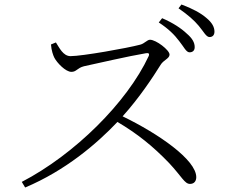

<svg xmlns="http://www.w3.org/2000/svg" viewBox="-20 -833 1040 855"><path d="M778 -650C799 -624 809 -600 824 -600C837 -600 847 -607 847 -623C847 -643 837 -662 811 -684C788 -706 751 -731 702 -752L687 -733C730 -705 757 -678 778 -650ZM865 -718C887 -692 898 -668 913 -668C926 -668 935 -676 935 -692C935 -712 925 -732 898 -754C875 -774 837 -795 788 -813L775 -796C818 -766 844 -743 865 -718ZM207 -635C209 -607 217 -586 222 -576C234 -553 272 -513 298 -513C321 -513 323 -530 354 -538C410 -550 552 -583 630 -596C641 -598 647 -595 642 -583C546 -377 312 -145 77 -23L92 2C272 -74 410 -192 503 -290C591 -238 661 -182 733 -107C790 -46 802 -14 826 -14C845 -14 854 -27 854 -44C854 -121 687 -237 526 -315C601 -398 662 -491 695 -544C708 -566 735 -572 735 -590C735 -610 675 -656 648 -656C635 -656 624 -639 604 -634C548 -619 346 -583 294 -583C261 -583 244 -621 229 -644Z"/></svg>

Font: Noto Serif HK Light
Style: Regular
Weight: 300
Designer: Ryoko NISHIZUKA 西塚涼子 (kana & ideographs); Frank Grießhammer (Latin, Greek & Cyrillic); Wenlong ZHANG 张文龙 (bopomofo); San
Foundry: Adobe
Version: Version 2.001;hotconv 1.1.0;makeotfexe 2.6.0